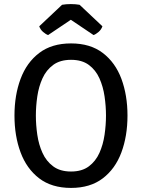

<svg xmlns="http://www.w3.org/2000/svg" viewBox="-20 -909 697 942"><path d="M51 -342Q51 -442 81 -522.2Q111 -602.5 172.5 -649.2Q234 -696 328.5 -696Q423 -696 484.5 -649Q546 -602 575.8 -521.8Q605.5 -441.5 605.5 -342Q605.5 -241.5 575.5 -161Q545.5 -80.5 484 -33.8Q422.5 13 328.5 13Q233.5 13 172 -34.2Q110.5 -81.5 80.8 -161.8Q51 -242 51 -342ZM156 -342Q156 -296 163 -247.8Q170 -199.5 188.5 -158.8Q207 -118 241 -92.8Q275 -67.5 328.5 -67.5Q382 -67.5 415.8 -92.8Q449.5 -118 467.8 -158.8Q486 -199.5 493 -247.8Q500 -296 500 -342Q500 -388 493 -436Q486 -484 467.8 -524.8Q449.5 -565.5 415.8 -590.5Q382 -615.5 328.5 -615.5Q275 -615.5 241 -590.5Q207 -565.5 188.5 -524.8Q170 -484 163 -436Q156 -388 156 -342ZM370.5 -885.5 482.5 -780Q477 -764 463.8 -752.5Q450.5 -741 439 -737L327.5 -812L216 -737Q204.5 -741 191.2 -752.5Q178 -764 172.5 -780L284.5 -885.5Q304 -889 327.5 -889Q351 -889 370.5 -885.5Z"/></svg>

Font: Signika Negative SC
Style: Regular
Weight: 400
Designer: Anna Giedryś
Foundry: Anna Giedryś
Version: Version 2.000; ttfautohint (v1.8.3) -l 8 -r 50 -G 200 -x 9 -